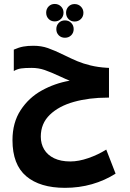

<svg xmlns="http://www.w3.org/2000/svg" viewBox="-20 -924 640 946"><path d="M41.5 -233.5Q41.5 -320 81.8 -381.5Q122 -443 185.8 -478.2Q249.5 -513.5 323.5 -526.5Q307.5 -532.5 273.5 -548.5Q230.5 -568.5 200.2 -579Q170 -589.5 136 -589.5Q103 -589.5 84 -586.8Q65 -584 48 -574V-679.5Q73 -690.5 94.5 -694.5Q116 -698.5 144.5 -698.5Q183.5 -698.5 215.8 -687.2Q248 -676 296 -652.5Q332.5 -634.5 361 -622.5Q389.5 -610.5 426.5 -601.5Q463.5 -592.5 507 -590L517 -589.5V-443H510Q419 -443 344.5 -422.2Q270 -401.5 225.5 -358.5Q181 -315.5 181 -251Q181 -215.5 197.5 -187.8Q214 -160 246.8 -144.2Q279.5 -128.5 326.5 -128.5Q367.5 -128.5 415.2 -145Q463 -161.5 503.5 -187L549.5 -68.5Q496 -34.5 433 -16.5Q370 1.5 300 1.5Q177 1.5 109.2 -55.8Q41.5 -113 41.5 -233.5ZM343 -780.5Q343 -762.5 330.8 -750.2Q318.5 -738 300 -738Q281.5 -738 269.5 -750Q257.5 -762 257.5 -780.5Q257.5 -799 269.5 -811.2Q281.5 -823.5 300 -823.5Q318.5 -823.5 330.8 -811.2Q343 -799 343 -780.5ZM293 -861.5Q293 -843 280.5 -830.8Q268 -818.5 249.5 -818.5Q231.5 -818.5 219.5 -830.8Q207.5 -843 207.5 -861.5Q207.5 -880 219.5 -892.2Q231.5 -904.5 249.5 -904.5Q268 -904.5 280.5 -892.2Q293 -880 293 -861.5ZM391 -861Q391 -842.5 378.5 -830.2Q366 -818 347.5 -818Q329.5 -818 317.5 -830.2Q305.5 -842.5 305.5 -861Q305.5 -879.5 317.5 -891.8Q329.5 -904 347.5 -904Q366 -904 378.5 -891.5Q391 -879 391 -861Z"/></svg>

Font: JuliaMono
Style: Bold
Weight: 700
Monospace: yes
Designer: cormullion
Foundry: corm
Version: Version 0.055; ttfautohint (v1.8.4)